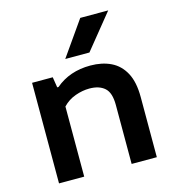

<svg xmlns="http://www.w3.org/2000/svg" viewBox="-118 -906 913 1005"><g transform="rotate(-15 339.0 -404.0)"><path d="M77.5 0V-545H189.5L198.5 -488H205.5Q282 -553.5 395 -553.5Q458 -553.5 505.8 -530.5Q553.5 -507.5 580.5 -457.5Q607.5 -407.5 607.5 -326V0H471V-320Q471 -386 441.5 -412.2Q412 -438.5 359 -438.5Q321.5 -438.5 282.2 -424.5Q243 -410.5 214 -380V0ZM277.5 -620.5 409 -808H560.5L408.5 -620.5Z"/></g></svg>

Font: Encode Sans Expanded SemiBold
Style: Regular
Weight: 600
Width: 7
Designer: Multiple Designers
Foundry: Impallari Type
Version: Version 3.000; ttfautohint (v1.8.3) -l 8 -r 50 -G 200 -x 14 